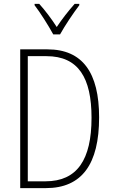

<svg xmlns="http://www.w3.org/2000/svg" viewBox="-20 -968 587 988"><path d="M254 -791H289C314 -836 356 -899 388 -941V-948H364C329 -908 300 -871 272 -829C246 -870 211 -916 182 -948H158V-941C186 -905 229 -837 254 -791ZM490 -364C490 -594 405 -714 224 -714H84V0H216C402 0 490 -124 490 -364ZM451 -362C451 -146 377 -35 214 -35H123V-679H219C384 -679 451 -567 451 -362Z"/></svg>

Font: Noto Sans Ethiopic Condensed ExtraLight
Style: Regular
Weight: 200
Width: 3
Designer: Monotype Design Team
Foundry: Monotype Imaging Inc.
Version: Version 2.102